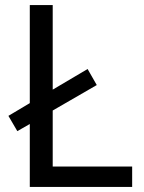

<svg xmlns="http://www.w3.org/2000/svg" viewBox="-20 -734 564 754"><path d="M97 0V-247L48 -219L13 -279L97 -329V-714H187V-382L324 -463L360 -400L187 -300V-80H499V0Z"/></svg>

Font: Noto Sans Khudawadi
Style: Regular
Weight: 400
Designer: Monotype Design Team
Foundry: Monotype Imaging Inc.
Version: Version 2.003; ttfautohint (v1.8.4.7-5d5b)